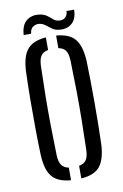

<svg xmlns="http://www.w3.org/2000/svg" viewBox="-82 -756 520 810"><g transform="rotate(-10 177.5 -350.5)"><path d="M48 -123Q46 -177 45.5 -238Q45 -299 45.5 -360.5Q46 -422 48 -477Q50.5 -541 74.5 -571.2Q98.5 -601.5 155.5 -606V-552Q134 -548 124.5 -533.8Q115 -519.5 114 -490.5Q112 -420 111.2 -360Q110.5 -300 111.2 -240Q112 -180 114 -109Q115 -80.5 124.8 -66.2Q134.5 -52 155.5 -48V6Q98.5 1.5 74.5 -28.8Q50.5 -59 48 -123ZM199.5 6V-48Q221 -52 230.5 -66Q240 -80 241 -109Q243 -180 243.8 -240Q244.5 -300 243.8 -360Q243 -420 241 -490.5Q240 -520 230.5 -534.2Q221 -548.5 199.5 -552V-606Q257 -601.5 280.8 -571Q304.5 -540.5 307.5 -477Q310 -396 310 -300.8Q310 -205.5 307.5 -123Q304.5 -59 280.8 -28.5Q257 2 199.5 6ZM260.5 -700.5H293Q293 -663.5 273.2 -644.5Q253.5 -625.5 222 -627.5Q201.5 -628.5 188.5 -637.5Q175.5 -646.5 164.5 -655.5Q153.5 -664.5 138.5 -667Q125 -669 112 -661.2Q99 -653.5 97 -632H65Q68 -675.5 90.5 -692.5Q113 -709.5 142 -706Q164 -703.5 176.5 -694.2Q189 -685 199.2 -676Q209.5 -667 223.5 -666Q241 -664.5 250.8 -674.8Q260.5 -685 260.5 -700.5Z"/></g></svg>

Font: Big Shoulders Stencil Display
Style: Regular
Weight: 400
Designer: Patric King
Foundry: XO Type Co
Version: Version 1.000